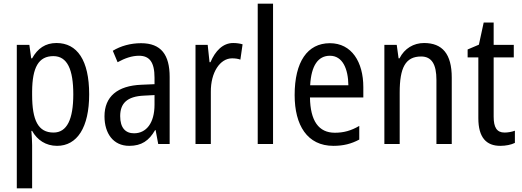

<svg xmlns="http://www.w3.org/2000/svg" viewBox="-20 -780 2826 1040"><path d="M286 -547C226 -547 184 -518 154 -464H149L139 -537H71V240H154V6C154 -16 152 -44 150 -71H154C181 -22 228 10 289 10C398 10 463 -90 463 -269C463 -454 398 -547 286 -547ZM269 -476C345 -476 377 -403 377 -269C377 -134 343 -62 270 -62C187 -62 154 -128 154 -266V-285C155 -415 189 -476 269 -476Z M744 -546C687 -546 634 -531 591 -505L617 -443C657 -465 695 -478 733 -478C790 -478 817 -443 817 -359V-324L747 -321C615 -316 546 -256 546 -150C546 -58 593 10 680 10C747 10 787 -18 820 -75H823L837 0H899V-363C899 -483 853 -546 744 -546ZM760 -262 817 -265V-213C817 -113 772 -58 706 -58C660 -58 631 -87 631 -151C631 -220 668 -258 760 -262Z M1243 -547C1187 -547 1146 -504 1120 -443H1115L1105 -537H1039V0H1122V-282C1121 -388 1172 -464 1237 -464C1253 -464 1269 -462 1282 -457L1294 -540C1277 -545 1259 -547 1243 -547Z M1459 0V-760H1376V0Z M1767 -546C1645 -546 1576 -445 1576 -265C1576 -102 1644 10 1786 10C1840 10 1883 -1 1926 -24V-98C1882 -72 1841 -61 1794 -61C1706 -61 1661 -125 1659 -252H1948V-308C1948 -444 1885 -546 1767 -546ZM1767 -478C1836 -478 1866 -407 1867 -318H1660C1666 -425 1703 -478 1767 -478Z M2277 -547C2221 -547 2171 -518 2144 -464H2139L2129 -537H2062V0H2145V-279C2145 -413 2176 -474 2261 -474C2319 -474 2344 -431 2344 -347V0H2427V-360C2427 -488 2376 -547 2277 -547Z M2713 -62C2671 -62 2654 -90 2654 -148V-469H2763V-537H2654V-658H2600L2574 -538L2513 -512V-469H2571V-140C2571 -34 2615 10 2690 10C2720 10 2749 4 2769 -6V-72C2753 -66 2732 -62 2713 -62Z"/></svg>

Font: Noto Sans Lao Condensed
Style: Regular
Weight: 400
Width: 3
Designer: Monotype Design Team
Foundry: Monotype Imaging Inc.
Version: Version 2.004